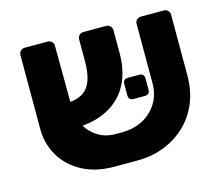

<svg xmlns="http://www.w3.org/2000/svg" viewBox="-86 -684 935 805"><g transform="rotate(-15 381.0 -281.5)"><path d="M381.1 -122.7Q434.5 -122.4 475.1 -143.7Q515.6 -165.1 538.5 -202.9Q561.4 -240.7 561.4 -288.2V-546.5Q561.4 -557.1 568.6 -564.1Q575.9 -571 586.5 -571H686Q696.6 -571 703.9 -563.8Q711.1 -556.5 711.1 -545.9V-282.5Q711.1 -215.1 688.1 -161.2Q665 -107.2 623.7 -69.2Q582.5 -31.2 528.2 -11.2Q473.9 8.9 410.7 8.1H316.9Q235.7 8.1 177.5 -23.4Q119.3 -54.9 88.2 -107.8Q57.1 -160.8 57.1 -224.5V-545.9Q57.1 -556.5 64.4 -563.8Q71.6 -571 82.3 -571H181.7Q192.4 -571 199.6 -564.1Q206.9 -557.1 206.9 -546.5L208.4 -297.1Q208.4 -213.2 250.7 -168Q293.1 -122.7 356.7 -122.7ZM191.4 -190.8 190.9 -301.5Q237.7 -302.2 264 -319.9Q290.2 -337.6 301 -370.6Q311.8 -403.5 311.8 -449.2V-544.6Q311.8 -556.5 319 -563.8Q326.3 -571 336.9 -571H435.7Q446.4 -571 453.6 -563.1Q460.9 -555.3 460.9 -544.6V-447.4Q460.9 -365.6 429.4 -308.3Q398 -251 337.7 -220.7Q277.5 -190.4 191.4 -190.8ZM468.2 -245.4Q446.2 -245.4 446.2 -267.4V-315.4Q446.2 -337.4 468.2 -337.4H516.2Q538.2 -337.4 538.2 -315.4V-267.4Q538.2 -245.4 516.2 -245.4Z"/></g></svg>

Font: Rubik Light
Style: Regular
Weight: 300
Designer: Hubert and Fischer
Foundry: Hubert and Fischer
Version: Version 2.300;gftools[0.9.30]